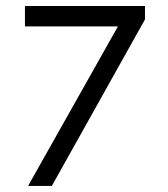

<svg xmlns="http://www.w3.org/2000/svg" viewBox="-20 -615 556 635"><path d="M62.5 -595.2H459.5V-550.8L151.4 0H72.8L370.1 -527.8H62.5Z"/></svg>

Font: Now
Style: Regular
Weight: 400
Designer: Alfredo Marco Pradil
Foundry: Alfredo Marco Pradil
Version: Version 1.200;hotconv 1.0.109;makeotfexe 2.5.65596